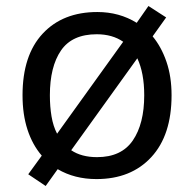

<svg xmlns="http://www.w3.org/2000/svg" viewBox="-20 -586 645 639"><path d="M551 -269Q551 -136 483.5 -63Q416 10 301 10Q228 10 172 -23L132 33L74 -6L119 -68Q88 -104 71.5 -154.5Q55 -205 55 -269Q55 -402 122 -474Q189 -546 304 -546Q377 -546 435 -510L474 -566L533 -528L488 -465Q517 -430 534 -380.5Q551 -331 551 -269ZM146 -269Q146 -231 151.5 -198.5Q157 -166 170 -141L390 -447Q354 -472 302 -472Q220 -472 183 -418Q146 -364 146 -269ZM460 -269Q460 -343 437 -392L217 -86Q251 -63 303 -63Q384 -63 422 -118.5Q460 -174 460 -269Z"/></svg>

Font: Noto Sans Living
Style: Regular
Weight: 400
Designer: Monotype Design Team
Foundry: Monotype Imaging Inc.
Version: Version 2.013; ttfautohint (v1.8.4.7-5d5b)